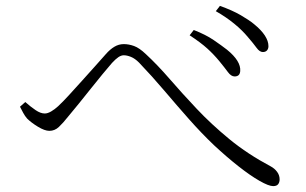

<svg xmlns="http://www.w3.org/2000/svg" viewBox="-20 -711 1040 653"><path d="M874 -534Q863 -534 852.5 -548.5Q842 -563 823 -585Q804 -608 776.5 -630.5Q749 -653 714 -673L728 -691Q770 -676 798.5 -659.5Q827 -643 844 -629Q893 -589 893 -554Q893 -545 888 -539.5Q883 -534 874 -534ZM778 -451Q766 -451 755 -466Q744 -481 726 -503Q707 -526 685 -546Q663 -566 625 -591L639 -609Q680 -593 707 -574.5Q734 -556 752 -542Q800 -503 797 -469Q796 -459 791 -455Q786 -451 778 -451ZM909 -78Q894 -78 862.5 -96Q831 -114 791 -145.5Q751 -177 708 -217Q665 -258 623 -305.5Q581 -353 539 -402.5Q497 -452 453 -498Q439 -512 425.5 -517.5Q412 -523 401 -523Q392 -523 382.5 -516.5Q373 -510 361 -497Q348 -482 328.5 -458.5Q309 -435 288.5 -409Q268 -383 248 -358.5Q228 -334 213 -316Q194 -292 180 -279Q166 -266 148 -266Q132 -266 109 -280Q86 -294 72 -308Q65 -316 59 -327Q53 -338 48 -348L66 -364Q84 -348 101 -336.5Q118 -325 132 -325Q142 -325 154 -332Q166 -339 178 -350Q195 -366 216 -389Q237 -412 260 -437.5Q283 -463 304 -486.5Q325 -510 340 -527Q354 -543 369 -552Q384 -561 401 -561Q418 -561 436 -554.5Q454 -548 476 -527Q515 -491 557 -442.5Q599 -394 649 -341Q699 -288 760.5 -237.5Q822 -187 901 -145Q914 -138 922.5 -126.5Q931 -115 931 -101Q931 -91 926 -84.5Q921 -78 909 -78Z"/></svg>

Font: Noto Serif HK ExtraLight
Style: Regular
Weight: 200
Designer: Ryoko NISHIZUKA 西塚涼子 (kana & ideographs); Frank Grießhammer (Latin, Greek & Cyrillic); Wenlong ZHANG 张文龙 (bopomofo); San
Foundry: Adobe
Version: Version 2.002-H1;hotconv 1.1.0;makeotfexe 2.6.0